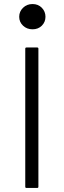

<svg xmlns="http://www.w3.org/2000/svg" viewBox="-20 -1010 315 950"><path d="M111 -80Q105 -80 105 -86V-769Q105 -775 111 -775H164Q170 -775 170 -769V-86Q170 -80 164 -80ZM141 -865Q113 -865 94 -883Q75 -901 75 -927Q75 -953 94 -971.5Q113 -990 141 -990Q169 -990 187 -971.5Q205 -953 205 -927Q205 -901 187 -883Q169 -865 141 -865Z"/></svg>

Font: Gowun Dodum
Style: Regular
Weight: 400
Designer: Yanghee Ryu
Foundry: Yanghee Ryu
Version: Version 2.000